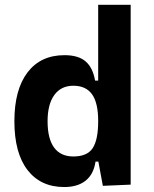

<svg xmlns="http://www.w3.org/2000/svg" viewBox="-20 -752 626 782"><path d="M241.7 9.8Q145.5 9.8 92 -59.6Q38.6 -128.9 38.6 -258.3Q38.6 -386.7 92 -457Q145.5 -527.3 242.7 -527.3Q299.3 -527.3 328.9 -501.7Q358.4 -476.1 367.2 -423.8H410.2L379.9 -258.3Q379.9 -333.5 354.7 -368.2Q329.6 -402.8 278.8 -402.8Q228.5 -402.8 201.2 -365Q173.8 -327.1 173.8 -258.3Q173.8 -187 200.4 -150.9Q227.1 -114.7 278.8 -114.7Q335.4 -114.7 357.7 -148.9Q379.9 -183.1 379.9 -258.3L415 -93.8H369.1Q361.3 -42 328.6 -16.1Q295.9 9.8 241.7 9.8ZM398.9 4.9 379.9 -97.7V-732.4H512.2V0Z"/></svg>

Font: Cascadia Mono
Style: Regular
Weight: 400
Monospace: yes
Designer: Aaron Bell
Foundry: Saja Typeworks
Version: Version 2404.023